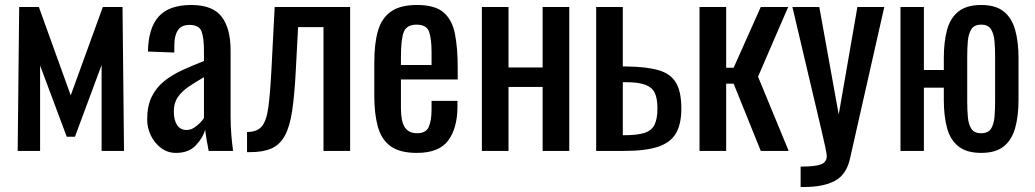

<svg xmlns="http://www.w3.org/2000/svg" viewBox="-20 -606 4155 771"><path d="M51 0 57 -578H136L264 -223L393 -578H472L478 0H388V-345L281 -57H248L141 -343V0Z M687 8Q653 8 627 -11.5Q601 -31 586 -61.5Q571 -92 571 -126Q571 -180 589 -217Q607 -254 638.5 -279.5Q670 -305 711.5 -324Q753 -343 799 -361V-402Q799 -455 789 -480.5Q779 -506 741 -506Q708 -506 694 -484Q680 -462 680 -424V-395L574 -399Q576 -495 618 -540.5Q660 -586 748 -586Q834 -586 870 -539Q906 -492 906 -403V-139Q906 -99 909 -63.5Q912 -28 916 0H818Q815 -16 810.5 -40.5Q806 -65 804 -85Q794 -51 765.5 -21.5Q737 8 687 8ZM729 -84Q745 -84 759 -93Q773 -102 784 -113.5Q795 -125 799 -132V-296Q766 -277 738.5 -258.5Q711 -240 694.5 -216.5Q678 -193 678 -159Q678 -124 691 -104Q704 -84 729 -84Z M972 5V-76Q1012 -76 1031 -98Q1050 -120 1057.5 -175Q1065 -230 1070 -327L1083 -578H1386V0H1279V-497H1177L1168 -327Q1163 -228 1153.5 -163Q1144 -98 1124 -61.5Q1104 -25 1070.5 -10Q1037 5 984 5Z M1654 8Q1586 8 1549 -18.5Q1512 -45 1497.5 -96.5Q1483 -148 1483 -223V-355Q1483 -432 1498 -483Q1513 -534 1550.5 -560Q1588 -586 1654 -586Q1727 -586 1761.5 -556Q1796 -526 1807 -469.5Q1818 -413 1818 -334V-287H1590V-171Q1590 -119 1605.5 -95Q1621 -71 1655 -71Q1691 -71 1702 -97Q1713 -123 1713 -166V-201H1817V-179Q1817 -92 1780 -42Q1743 8 1654 8ZM1590 -345H1713V-397Q1713 -450 1703 -478.5Q1693 -507 1653 -507Q1614 -507 1602 -479Q1590 -451 1590 -376Z M1915 0V-578H2022V-335H2159V-578H2266V0H2159V-257H2022V0Z M2374 0V-578H2481V-339H2498Q2577 -338 2625 -324Q2673 -310 2694.5 -274Q2716 -238 2716 -170Q2716 -107 2694 -70Q2672 -33 2622 -16.5Q2572 0 2487 0ZM2481 -63H2487Q2538 -63 2567 -72Q2596 -81 2608 -104.5Q2620 -128 2620 -171Q2620 -210 2609.5 -232.5Q2599 -255 2571.5 -265.5Q2544 -276 2492 -276H2481Z M2789 0V-578H2896V-334H2926L3035 -578H3145L3024 -298L3147 0H3035L2926 -270H2896V0Z M3195 145V63Q3254 63 3277 54Q3300 45 3300 20Q3300 11 3293 -20Q3286 -51 3278 -86L3162 -578H3270L3348 -146L3423 -578H3531L3393 32Q3379 95 3333 120Q3287 145 3208 145Z M3920 8Q3862 8 3829 -18Q3796 -44 3783 -92Q3770 -140 3770 -205V-254H3690V0H3596V-578H3690V-325H3770V-373Q3770 -438 3783 -486Q3796 -534 3829 -560Q3862 -586 3920 -586Q3978 -586 4010.5 -560Q4043 -534 4056.5 -486Q4070 -438 4070 -373V-205Q4070 -140 4056.5 -92Q4043 -44 4010.5 -18Q3978 8 3920 8ZM3920 -71Q3948 -71 3959.5 -89Q3971 -107 3973.5 -136.5Q3976 -166 3976 -198V-379Q3976 -412 3973.5 -441Q3971 -470 3959.5 -488.5Q3948 -507 3920 -507Q3892 -507 3880.5 -488.5Q3869 -470 3866.5 -441Q3864 -412 3864 -379V-198Q3864 -166 3866.5 -136.5Q3869 -107 3880.5 -89Q3892 -71 3920 -71Z"/></svg>

Font: Oswald
Style: Regular
Weight: 400
Designer: Vernon Adams
Foundry: Vernon Adams
Version: Version 4.103; ttfautohint (v1.8.3)